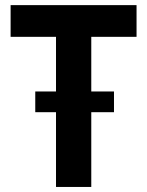

<svg xmlns="http://www.w3.org/2000/svg" viewBox="-20 -740 582 760"><path d="M201.7 -295.9H119.6V-377.9H201.7V-594.2H22V-719.7H520.5V-594.2H341.3V-377.9H431.2V-295.9H341.3V0H201.7Z"/></svg>

Font: Reddit Sans
Style: Bold
Weight: 700
Designer: Stephen Hutchings
Foundry: Reddit
Version: Version 1.013